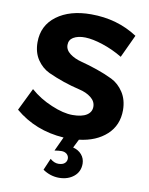

<svg xmlns="http://www.w3.org/2000/svg" viewBox="-100 -778 837 1082"><g transform="rotate(10 318.5 -237.5)"><path d="M407.7 -248Q380.9 -269.5 338.9 -278.8Q245.1 -300.8 158.7 -340.3Q117.2 -359.9 89.4 -400.9Q62 -441.9 62 -500Q62 -595.7 136.7 -651.4Q211.4 -707 333 -707Q482.9 -707 599.1 -630.9L538.1 -500Q482.9 -533.2 422.9 -552.7Q309.1 -589.8 254.9 -557.6Q231 -543 231 -514.2Q231 -485.4 258.3 -464.8Q285.2 -444.3 327.1 -433.6Q369.1 -422.9 417.5 -406.2Q465.8 -389.6 506.8 -369.6Q547.9 -349.1 575.2 -307.1Q602.5 -265.1 603 -206.1Q603 -119.1 543.9 -64.9Q484.9 -10.7 387.2 1L362.8 49.8Q393.6 57.6 412.1 79.1Q430.7 100.6 431.2 130.9Q431.2 176.8 397.9 204.1Q364.7 231.4 314 231.9Q263.2 231.9 220.2 202.1L249 134.8Q272 154.8 296.4 154.8Q320.8 154.3 332.5 143.6Q344.2 132.8 344.2 117.2Q344.2 101.6 332 90.8Q319.8 81.1 302.7 81.1Q285.6 81.1 262.2 85L299.8 3.9Q137.2 -6.8 20 -106L83 -234.9Q136.2 -188 205.6 -159.2Q274.4 -129.9 327.1 -129.9Q379.9 -129.9 407.7 -147.5Q435.1 -165 435.1 -195.8Q435.1 -226.6 407.7 -248Z"/></g></svg>

Font: TruenoSBd
Style: Demi
Weight: 600
Designer: Julieta Ulanovsky
Foundry: Julieta Ulanovsky
Version: Version 3.001b